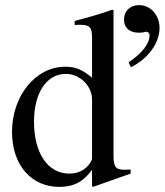

<svg xmlns="http://www.w3.org/2000/svg" viewBox="-20 -721 644 751"><path d="M492 -458C559 -491 604 -552 604 -612C604 -662 569 -701 524 -701C489 -701 465 -678 465 -644C465 -612 487 -593 524 -593C531 -593 538 -594 544 -595C549 -597 551 -597 551 -597C559 -597 565 -591 565 -584C565 -550 537 -514 483 -477ZM491 -42V-58C474 -57 473 -57 468 -57C432 -57 424 -68 424 -114V-681L419 -683C371 -666 336 -656 272 -639V-623C280 -624 286 -624 294 -624C331 -624 340 -614 340 -573V-417C302 -449 275 -460 235 -460C120 -460 27 -347 27 -205C27 -77 101 10 212 10C268 10 306 -10 340 -57V7L344 10ZM340 -102C340 -95 334 -84 325 -74C307 -53 282 -42 251 -42C167 -42 113 -122 113 -245C113 -358 162 -432 238 -432C292 -432 340 -385 340 -332Z"/></svg>

Font: STIXGeneral
Style: Regular
Weight: 400
Designer: MicroPress Inc., with final additions and corrections provided by Coen Hoffman, Elsevier (retired)
Version: Version 1.1.0